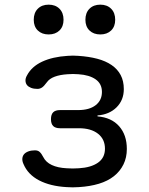

<svg xmlns="http://www.w3.org/2000/svg" viewBox="-20 -797 640 825"><path d="M96 -473Q116 -511 161 -532Q206 -553 270 -557Q282 -558 293.5 -558Q305 -558 317 -557Q362 -554 398 -544.5Q434 -535 459.5 -517.5Q485 -500 498.5 -474.5Q512 -449 512 -414Q512 -367 481 -336Q450 -305 399 -301V-297Q459 -292 492 -254.5Q525 -217 525 -157Q525 -120 510.5 -90.5Q496 -61 469.5 -40Q443 -19 405 -7.5Q367 4 319 7Q306 8 292.5 8Q279 8 266 7Q196 3 148 -22Q100 -47 81 -92Q75 -105 76 -116Q77 -127 83.5 -134.5Q90 -142 102 -146.5Q114 -151 130 -151Q136 -151 141 -149.5Q146 -148 150 -144.5Q154 -141 158 -135.5Q162 -130 166 -122Q177 -100 202.5 -88Q228 -76 266 -74Q279 -73 292.5 -73Q306 -73 319 -74Q371 -77 401 -98Q431 -119 431 -158Q431 -199 401 -222.5Q371 -246 319 -246H238Q218 -246 208.5 -255.5Q199 -265 199 -285Q199 -305 208.5 -314.5Q218 -324 238 -324H316Q364 -324 391 -345Q418 -366 418 -402Q418 -437 391 -456Q364 -475 317 -478Q305 -479 293.5 -479Q282 -479 270 -478Q238 -476 215 -467.5Q192 -459 181 -443Q175 -435 170 -429.5Q165 -424 160.5 -421Q156 -418 151 -416.5Q146 -415 141 -415Q125 -415 113.5 -419.5Q102 -424 96 -431.5Q90 -439 89.5 -450Q89 -461 96 -473ZM411 -649Q382 -649 364.5 -666Q347 -683 347 -712Q347 -742 364.5 -759.5Q382 -777 411 -777Q440 -777 457.5 -759.5Q475 -742 475 -712Q475 -683 457.5 -666Q440 -649 411 -649ZM189 -649Q160 -649 142.5 -666Q125 -683 125 -712Q125 -742 142.5 -759.5Q160 -777 189 -777Q218 -777 235.5 -759.5Q253 -742 253 -712Q253 -683 235.5 -666Q218 -649 189 -649Z"/></svg>

Font: Maple Mono NL
Style: Regular
Weight: 400
Monospace: yes
Designer: subframe7536
Version: Version 7.000